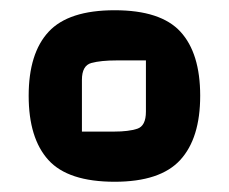

<svg xmlns="http://www.w3.org/2000/svg" viewBox="-20 -718 447 375"><path d="M36 -531Q36 -614 75 -656Q114 -698 204 -698Q294 -698 332.5 -656Q371 -614 371 -531Q371 -448 332 -405.5Q293 -363 204 -363Q113 -363 74.5 -405.5Q36 -448 36 -531ZM140 -461H203Q231 -461 248 -466.5Q265 -472 265 -500V-600H208Q177 -600 158.5 -595Q140 -590 140 -562Z"/></svg>

Font: Changa
Style: Bold
Weight: 700
Designer: Eduardo Rodriguez Tunni
Foundry: Eduardo Rodriguez Tunni
Version: Version 3.002; ttfautohint (v1.8.2)